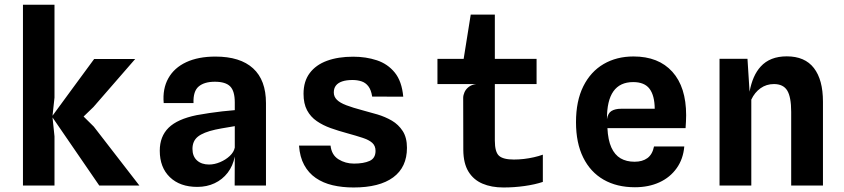

<svg xmlns="http://www.w3.org/2000/svg" viewBox="-20 -800 3640 828"><path d="M408 0 206.5 -293.5 215 -212V0H79V-779.5H215V-379L206.5 -301L293 -419L386 -545.5H563L383 -338.5L340.5 -297.5L384.5 -254L581 0Z M831 6Q756 6 712.5 -36Q669 -78 669 -150Q669 -211.5 707 -249Q745 -286.5 828.5 -303.5Q855 -308.5 882.8 -312.5Q910.5 -316.5 938.5 -319.8Q966.5 -323 992.5 -325V-358.5Q992.5 -407 972.8 -427.2Q953 -447.5 906.5 -447.5Q861 -447.5 836.8 -427Q812.5 -406.5 814.5 -355.5H686Q680.5 -417 705.8 -462.2Q731 -507.5 783 -531.8Q835 -556 909 -556Q1016 -556 1071.5 -505.2Q1127 -454.5 1127 -355.5V0H992L992.5 -125Q984.5 -84.5 961.8 -55Q939 -25.5 905.5 -9.8Q872 6 831 6ZM881.5 -90.5Q905 -90.5 929.2 -100.8Q953.5 -111 971 -127.5Q988.5 -144 992.5 -163.5V-256Q982 -254 966.2 -251.5Q950.5 -249 935 -246.2Q919.5 -243.5 908.5 -241Q857 -229.5 833.5 -210.8Q810 -192 810 -158Q810 -126 829.5 -108.2Q849 -90.5 881.5 -90.5Z M1505 8.5Q1456 8.5 1414.5 -1.2Q1373 -11 1341.8 -32.5Q1310.5 -54 1291.8 -88.5Q1273 -123 1269.5 -172H1405.5Q1410 -131.5 1439.8 -113Q1469.5 -94.5 1506.5 -94.5Q1548 -94.5 1573.8 -106Q1599.5 -117.5 1599.5 -149.5Q1599.5 -171 1585.5 -183.8Q1571.5 -196.5 1544.2 -205.5Q1517 -214.5 1477 -225.5Q1440 -235.5 1406.2 -247.5Q1372.5 -259.5 1346 -277.8Q1319.5 -296 1304.2 -324.5Q1289 -353 1289 -395.5Q1289 -449.5 1315.8 -485Q1342.5 -520.5 1390.5 -538Q1438.5 -555.5 1503 -555.5Q1558.5 -555.5 1605.2 -540Q1652 -524.5 1682.5 -487Q1713 -449.5 1719 -383L1585 -383.5Q1580.5 -412.5 1568.5 -428Q1556.5 -443.5 1539 -449.2Q1521.5 -455 1500.5 -455Q1474 -455 1456 -449Q1438 -443 1428.8 -431.2Q1419.5 -419.5 1419.5 -401.5Q1419.5 -383 1432.8 -369.8Q1446 -356.5 1473.8 -346Q1501.5 -335.5 1543 -324.5Q1574 -316.5 1607.5 -306.5Q1641 -296.5 1669.8 -279.8Q1698.5 -263 1716.8 -234.8Q1735 -206.5 1735 -162.5Q1735 -79 1675.8 -35.2Q1616.5 8.5 1505 8.5Z M2151 8.5Q2099.5 8.5 2060.8 -8Q2022 -24.5 2000.2 -60Q1978.5 -95.5 1978 -153L1977.5 -378Q1977.5 -389.5 1983.2 -402.5Q1989 -415.5 2001.5 -425.2Q2014 -435 2033.5 -437.5H1866.5V-546H1979.5L2010 -737H2114V-546H2294V-437.5H2114V-193.5Q2114 -144.5 2132 -128.2Q2150 -112 2196 -112Q2217.5 -112 2239.2 -114.5Q2261 -117 2282 -121.8Q2303 -126.5 2321 -133V-15.5Q2286.5 -4 2242 2.2Q2197.5 8.5 2151 8.5Z M2718 7.5Q2640 7.5 2583 -25.2Q2526 -58 2495 -120.8Q2464 -183.5 2464 -273Q2464 -364.5 2495.5 -427.8Q2527 -491 2583 -523.8Q2639 -556.5 2712 -556.5Q2820 -556.5 2879.5 -490.5Q2939 -424.5 2939 -303Q2939 -288 2938.2 -275.5Q2937.5 -263 2936.5 -247.5H2599.5Q2602 -196 2616.5 -164Q2631 -132 2656.2 -117.2Q2681.5 -102.5 2716.5 -102.5Q2750.5 -102.5 2772 -118.2Q2793.5 -134 2800.5 -168.5H2931Q2926.5 -114.5 2898.2 -74.8Q2870 -35 2823.8 -13.8Q2777.5 7.5 2718 7.5ZM2597.5 -286Q2601.5 -312 2617.2 -321.5Q2633 -331 2658.5 -331H2803.5Q2803 -388 2781.2 -417Q2759.5 -446 2710.5 -446Q2653.5 -446 2625.2 -406Q2597 -366 2597.5 -286Z M3083 0V-546.5H3203.5L3212.5 -404.5Q3225.5 -475 3260.5 -513Q3300.5 -557 3373 -557Q3451 -557 3490 -506.5Q3529 -456 3529 -361.5V0H3392V-317.5Q3392 -381.5 3375 -409.5Q3358 -437.5 3317.5 -437.5Q3285 -437.5 3259.8 -419.5Q3234.5 -401.5 3220 -370.5V0Z"/></svg>

Font: Spline Sans Mono SemiBold
Style: Regular
Weight: 600
Monospace: yes
Version: Version 1.004